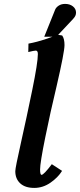

<svg xmlns="http://www.w3.org/2000/svg" viewBox="-20 -945 403 968"><path d="M272.5 -769.5 293.5 -766.1Q305.2 -750 305.2 -717.8Q305.2 -682.6 265.1 -509.3Q234.4 -381.8 208.3 -252.9Q182.1 -124 182.1 -90.3Q182.1 -63.5 189.5 -63.5Q200.7 -63.5 241.2 -117.2L293 -83.5Q272 -49.8 234.1 -23.7Q196.3 2.4 152.8 2.4Q106.9 2.4 82 -20.5Q57.1 -43.5 57.1 -82Q57.1 -98.6 85.7 -225.8Q114.3 -353 142.6 -491.2Q170.9 -629.4 170.9 -672.4Q170.9 -689.9 160.6 -689.9Q151.4 -689.9 122.6 -682.6L123.5 -725.1Q145 -729 167.2 -734.9Q189.5 -740.7 203.4 -745.4Q217.3 -750 239.5 -758.1Q261.7 -766.1 272.5 -769.5ZM264.2 -759.8H203.1L258.3 -897Q262.7 -907.7 275.9 -916.5Q289.1 -925.3 308.6 -925.3Q332 -925.3 347.7 -912.8Q363.3 -900.4 363.3 -881.3Q363.3 -864.7 349.6 -851.1H350.1Q309.1 -808.1 264.2 -759.8Z"/></svg>

Font: Flanker
Style: Bold Italic
Weight: 700
Italic angle: -12°
Designer: Flanker
Version: Version 2.000